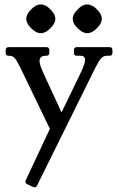

<svg xmlns="http://www.w3.org/2000/svg" viewBox="-20 -648 522 847"><path d="M219 -40.2 71 -347Q55 -379 46 -390.5Q37 -402 20 -402H18Q5 -402 5 -415V-427Q5 -440 18 -440H184.5Q197.5 -440 197.5 -427V-415Q197.5 -402 184.5 -402H182.5Q154.5 -402 154.5 -379Q154.5 -368 160.5 -352Q166.5 -336 174.5 -319L267.2 -117.8ZM240.8 -129.8 333.2 -321Q342.5 -340 348.9 -356.5Q355.2 -373 355.2 -384Q355.2 -402 335.2 -402H319.2Q306.2 -402 306.2 -415V-427Q306.2 -440 319.2 -440H463Q476 -440 476 -427V-415Q476 -402 463 -402H451Q437 -402 426.5 -391Q416 -380 400 -348L143.5 170.5Q137.2 182.5 125.5 176.5L100.8 165Q88 159 93.8 147L209.5 -99.8ZM159.4 -628.5Q181.5 -628.5 202.2 -606.7Q224 -586 224 -565Q224 -544 202.2 -523.3Q181.5 -501.5 159.5 -501.5Q139.7 -501.5 117.8 -523.2Q96 -543.1 96 -565.1Q96 -586 117.8 -606.7Q138.5 -628.5 159.4 -628.5ZM364.4 -628.5Q386.5 -628.5 407.2 -606.7Q429 -586 429 -565Q429 -544 407.2 -523.3Q386.5 -501.5 364.5 -501.5Q344.7 -501.5 322.8 -523.2Q301 -543.1 301 -565.1Q301 -586 322.8 -606.7Q343.5 -628.5 364.4 -628.5Z"/></svg>

Font: Young Serif Light
Style: Regular
Weight: 300
Designer: Bastien Sozeau
Foundry: NBR — Bastien Sozeau
Version: Version 5.001